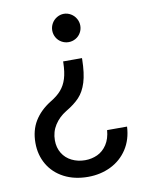

<svg xmlns="http://www.w3.org/2000/svg" viewBox="-82 -594 644 842"><g transform="rotate(-10 239.5 -173.5)"><path d="M292.5 -222.7C300.6 -248.7 305 -282.9 305.7 -325.2V-330.1H221.7V-325.2C221 -296.5 217.8 -272.8 211.9 -253.9C206.1 -235 197.3 -218.8 185.5 -205.1C173.8 -191.4 157.6 -178.4 136.7 -166C105.5 -146.5 81.5 -123 64.9 -95.7C48.3 -68.4 40 -36.1 40 1C40 36.8 48.3 68.8 64.9 97.2C81.5 125.5 105.1 147.6 135.7 163.6C166.3 179.5 201.8 187.5 242.2 187.5C279.3 187.5 313.2 180 343.8 165C374.3 150.1 398.9 128.4 417.5 100.1C436 71.8 446.3 38.4 448.2 0H359.4C357.4 25.4 350.7 46.7 339.4 64C328 81.2 313.8 93.8 296.9 101.6C279.9 109.4 261.7 113.3 242.2 113.3C220.7 113.3 201 108.9 183.1 100.1C165.2 91.3 151.2 78.6 141.1 62C131 45.4 126 26.4 126 4.9C126 -20.5 132.5 -43.3 145.5 -63.5C158.5 -83.7 175.8 -100.3 197.3 -113.3C222.7 -128.3 242.8 -143.7 257.8 -159.7C272.8 -175.6 284.3 -196.6 292.5 -222.7ZM292 -526.4C282.2 -532.2 271.8 -535.2 260.7 -535.2C249.7 -535.2 239.3 -532.2 229.5 -526.4C219.7 -520.5 212.1 -512.7 206.5 -502.9C201 -493.2 198.2 -482.7 198.2 -471.7C198.2 -460.6 201 -450.2 206.5 -440.4C212.1 -430.7 219.7 -423 229.5 -417.5C239.3 -411.9 249.7 -409.2 260.7 -409.2C271.8 -409.2 282.2 -411.9 292 -417.5C301.8 -423 309.4 -430.7 314.9 -440.4C320.5 -450.2 323.2 -460.6 323.2 -471.7C323.2 -482.7 320.5 -493.2 314.9 -502.9C309.4 -512.7 301.8 -520.5 292 -526.4Z"/></g></svg>

Font: Pretendard Variable
Style: Regular
Weight: 400
Designer: Base glyphs from Inter by Rasmus Andersson; Hangeul glyphs from Noto Sans CJK(Source Han Sans) by Jang Soo-young and Kan
Foundry: Kil Hyung-jin
Version: Version 1.309;Glyphs 3.2 (3225)